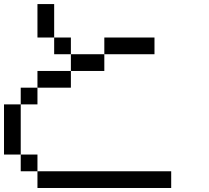

<svg xmlns="http://www.w3.org/2000/svg" viewBox="-20 -937 1040 957"><path d="M0 -166.7V-416.7H83.3V-166.7ZM750 -750V-666.7H500V-750ZM166.7 -166.7V-83.3H83.3V-166.7ZM166.7 -83.3H833.3V0H166.7ZM166.7 -416.7H83.3V-500H166.7ZM166.7 -500V-583.3H333.3V-500ZM166.7 -750V-916.7H250V-750ZM333.3 -583.3V-666.7H500V-583.3ZM333.3 -750V-666.7H250V-750Z"/></svg>

Font: GalmuriMono11 Regular
Style: Regular
Weight: 400
Designer: Lee Minseo (quiple)
Version: Version 2.399;hotconv 1.1.1;makeotfexe 2.6.0 DEVELOPMENT